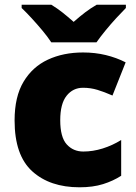

<svg xmlns="http://www.w3.org/2000/svg" viewBox="-20 -786 579 816"><path d="M318 10Q192 10 117 -58Q42 -126 42 -274Q42 -375 80 -438.5Q118 -502 183.5 -532.5Q249 -563 333 -563Q384 -563 429.5 -552Q475 -541 514 -521L458 -380Q424 -395 394.5 -404Q365 -413 333 -413Q290 -413 263 -379Q236 -345 236 -275Q236 -203 263.5 -172.5Q291 -142 334 -142Q375 -142 416.5 -155Q458 -168 495 -191V-39Q461 -17 418 -3.5Q375 10 318 10ZM198 -606Q183 -629 160.5 -656Q138 -683 114.5 -708.5Q91 -734 72 -752V-766H198Q224 -750 245.5 -733Q267 -716 293 -693Q319 -716 342 -733.5Q365 -751 391 -766H515V-752Q498 -735 474.5 -709.5Q451 -684 428.5 -656.5Q406 -629 390 -606Z"/></svg>

Font: Noto Sans Thaana Black
Style: Regular
Weight: 900
Designer: David Williams
Foundry: Google Inc.
Version: Version 3.001; ttfautohint (v1.8.4.7-5d5b)